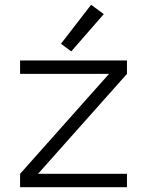

<svg xmlns="http://www.w3.org/2000/svg" viewBox="-20 -783 615 803"><path d="M64 0V-56L436 -474H64V-530H511V-474L139 -56H511V0ZM278 -568 235 -600 361 -763 414 -724Z"/></svg>

Font: Jozsika Light
Style: Regular
Weight: 300
Monospace: yes
Designer: Belleve Invis
Foundry: Belleve Invis
Version: 2.1.0